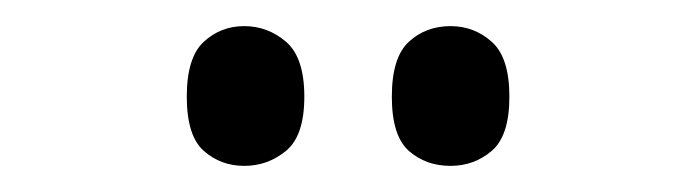

<svg xmlns="http://www.w3.org/2000/svg" viewBox="-20 -765 533 147"><path d="M325 -638Q306 -638 293 -649.5Q280 -661 280 -691Q280 -721 293 -733Q306 -745 325 -745Q343 -745 356.5 -733Q370 -721 370 -691Q370 -661 356.5 -649.5Q343 -638 325 -638ZM167 -638Q149 -638 136 -649.5Q123 -661 123 -691Q123 -721 136 -733Q149 -745 167 -745Q185 -745 199 -733Q213 -721 213 -691Q213 -661 199 -649.5Q185 -638 167 -638Z"/></svg>

Font: Noto Serif Armenian Condensed
Style: Regular
Weight: 400
Width: 3
Designer: Monotype Design Team
Foundry: Monotype Imaging Inc.
Version: Version 2.008; ttfautohint (v1.8.4.7-5d5b)